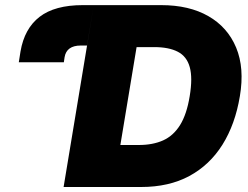

<svg xmlns="http://www.w3.org/2000/svg" viewBox="-20 -748 993 768"><path d="M55.2 -499 62 -542Q77.6 -633.8 138.4 -680.7Q199.2 -727.5 311 -727.5H355L328.1 -565.9H303.2Q274.9 -565.9 258.5 -554.2Q242.2 -542.5 238.3 -519L235.4 -499ZM544.4 0H316.4L344.2 -168H535.2Q591.3 -168 632.6 -186.5Q673.8 -205.1 700.4 -248Q727.1 -291 738.8 -363.3Q751 -436.5 739 -479.5Q727.1 -522.5 691.2 -541Q655.3 -559.6 596.7 -559.6H406.2L434.1 -727.5H624.5Q736.8 -727.5 813.7 -683.3Q890.6 -639.2 924.6 -557.6Q958.5 -476.1 939.5 -363.3Q920.9 -251 869.9 -169.4Q818.8 -87.9 737.3 -43.9Q655.8 0 544.4 0ZM554.2 -727.5 433.6 0H234.4L355 -727.5Z"/></svg>

Font: Inter 20pt Black
Style: Italic
Weight: 900
Italic angle: -9.3988°
Version: Version 4.001;git-66647c0bb